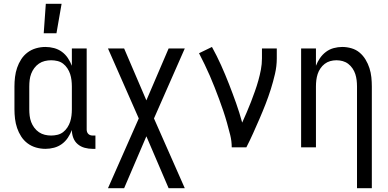

<svg xmlns="http://www.w3.org/2000/svg" viewBox="-20 -775 2040 1010"><path d="M210 -600 221 -755H304L277 -600ZM219 8Q194 8 169.5 1Q145 -6 125 -21Q105 -36 91.5 -57Q78 -78 70 -101.5Q62 -125 59 -150Q56 -175 56 -200V-320Q56 -345 59 -370Q62 -395 70 -418.5Q78 -442 91.5 -463Q105 -484 125 -499Q145 -514 169.5 -521Q194 -528 219 -528Q242 -528 264.5 -522Q287 -516 305.5 -502.5Q324 -489 337 -469.5Q350 -450 358 -429V-520H436V-93Q436 -87 438 -81Q440 -75 444.5 -70.5Q449 -66 455 -64Q461 -62 467 -62H482V8H467Q446 8 425.5 2.5Q405 -3 389 -16.5Q373 -30 365.5 -50Q358 -70 358 -91Q350 -70 337 -50.5Q324 -31 305.5 -17.5Q287 -4 264.5 2Q242 8 219 8ZM249 -62Q266 -62 282.5 -66Q299 -70 312 -80Q325 -90 334.5 -104.5Q344 -119 349 -134.5Q354 -150 356 -166.5Q358 -183 358 -200V-320Q358 -337 356 -353.5Q354 -370 349 -385.5Q344 -401 334.5 -415.5Q325 -430 312 -440Q299 -450 282.5 -454Q266 -458 249 -458Q232 -458 215.5 -454Q199 -450 185 -440.5Q171 -431 160.5 -417Q150 -403 144 -387Q138 -371 136 -354Q134 -337 134 -320V-200Q134 -183 136 -166Q138 -149 144 -133Q150 -117 160.5 -103Q171 -89 185 -79.5Q199 -70 215.5 -66Q232 -62 249 -62Z M548 215 710 -152 548 -520H633L750 -247L867 -520H952L790 -152L952 215H867L750 -58L633 215Z M1199 0Q1199 -33 1191 -65Q1183 -97 1174 -129Q1165 -161 1154.5 -192Q1144 -223 1132.5 -254Q1121 -285 1109 -315.5Q1097 -346 1084 -376Q1071 -406 1056.5 -436Q1042 -466 1027 -495L1095 -528Q1121 -481 1143 -432Q1165 -383 1184.5 -333Q1204 -283 1222 -232.5Q1240 -182 1254 -130Q1266 -157 1278 -184.5Q1290 -212 1300.5 -239.5Q1311 -267 1321 -295Q1331 -323 1339 -351.5Q1347 -380 1352.5 -409Q1358 -438 1358 -468V-520H1436V-468Q1436 -427 1426.5 -386Q1417 -345 1404.5 -305.5Q1392 -266 1377 -227.5Q1362 -189 1345.5 -151Q1329 -113 1312 -75Q1295 -37 1276 0Z M1858 215V-320Q1858 -337 1856 -353.5Q1854 -370 1849 -385.5Q1844 -401 1834.5 -415Q1825 -429 1812 -439Q1799 -449 1783 -453.5Q1767 -458 1750 -458Q1733 -458 1717 -453.5Q1701 -449 1688 -439Q1675 -429 1665.5 -415Q1656 -401 1651 -385.5Q1646 -370 1644 -353.5Q1642 -337 1642 -320V0H1564V-520H1642V-429Q1650 -450 1663 -469Q1676 -488 1694.5 -502Q1713 -516 1735.5 -522Q1758 -528 1780 -528Q1805 -528 1829 -521Q1853 -514 1871.5 -498.5Q1890 -483 1903 -461.5Q1916 -440 1923.5 -416.5Q1931 -393 1933.5 -368.5Q1936 -344 1936 -320V215Z"/></svg>

Font: Iosevka Term SS14
Style: Regular
Weight: 400
Monospace: yes
Designer: Belleve Invis
Foundry: Belleve Invis
Version: Version 24.1.1; ttfautohint (v1.8.4)